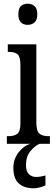

<svg xmlns="http://www.w3.org/2000/svg" viewBox="-20 -775 300 1035"><path d="M129 -641Q107 -641 93 -654Q79 -667 79 -698Q79 -730 93 -742.5Q107 -755 129 -755Q151 -755 166 -742.5Q181 -730 181 -698Q181 -667 166 -654Q151 -641 129 -641ZM17 0V-41H27Q56 -41 73 -53.5Q90 -66 90 -110V-425Q90 -469 75 -482Q60 -495 32 -495H22V-536H176V-115Q176 -68 193 -54.5Q210 -41 239 -41H249V0ZM162 240Q110 240 81 213.5Q52 187 52 130Q52 83 80 46.5Q108 10 145 0H194Q169 10 144.5 39Q120 68 120 115Q120 149 136 164Q152 179 175 179Q195 179 225 171V224Q212 231 193.5 235.5Q175 240 162 240Z"/></svg>

Font: Noto Serif Hebrew ExtraCondensed
Style: Regular
Weight: 400
Width: 2
Designer: Monotype Design Team
Foundry: Monotype Imaging Inc.
Version: Version 2.004; ttfautohint (v1.8.4.7-5d5b)